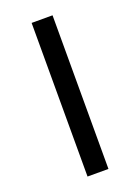

<svg xmlns="http://www.w3.org/2000/svg" viewBox="-136 -766 605 828"><g transform="rotate(-20 166.5 -352.5)"><path d="M118 0V-705H214V0Z"/></g></svg>

Font: Nunito Sans 7pt SemiExpanded
Style: Regular
Weight: 400
Width: 6
Designer: Vernon Adams
Foundry: Vernon Adams
Version: Version 3.101;gftools[0.9.27]